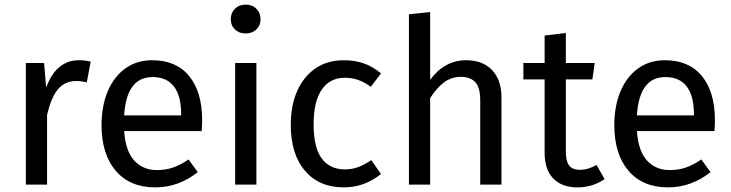

<svg xmlns="http://www.w3.org/2000/svg" viewBox="-20 -800 3169 832"><path d="M373 -533 356 -443Q332 -449 310 -449Q261 -449 231 -413Q201 -377 184 -301V0H92V-527H171L180 -420Q201 -479 237 -509Q273 -539 321 -539Q349 -539 373 -533Z M854 -232H518Q524 -145 562 -104Q600 -63 660 -63Q698 -63 730 -74Q762 -85 797 -109L837 -54Q753 12 653 12Q543 12 481.5 -60Q420 -132 420 -258Q420 -340 446.5 -403.5Q473 -467 522.5 -503Q572 -539 639 -539Q744 -539 800 -470Q856 -401 856 -279Q856 -256 854 -232ZM765 -306Q765 -384 734 -425Q703 -466 641 -466Q528 -466 518 -300H765Z M1091 0H999V-527H1091ZM1109 -717Q1109 -690 1091 -672.5Q1073 -655 1044 -655Q1016 -655 998 -672.5Q980 -690 980 -717Q980 -744 998 -762Q1016 -780 1044 -780Q1073 -780 1091 -762Q1109 -744 1109 -717Z M1631 -482 1587 -424Q1559 -444 1532.5 -453.5Q1506 -463 1474 -463Q1410 -463 1374.5 -412Q1339 -361 1339 -261Q1339 -161 1374 -113.5Q1409 -66 1474 -66Q1505 -66 1531 -75.5Q1557 -85 1589 -106L1631 -46Q1559 12 1470 12Q1363 12 1301.5 -60Q1240 -132 1240 -259Q1240 -343 1268 -406Q1296 -469 1347.5 -504Q1399 -539 1470 -539Q1517 -539 1556 -525.5Q1595 -512 1631 -482Z M2153 -378V0H2061V-365Q2061 -421 2039.5 -444Q2018 -467 1977 -467Q1936 -467 1904 -443Q1872 -419 1844 -375V0H1752V-738L1844 -748V-454Q1906 -539 2000 -539Q2072 -539 2112.5 -496Q2153 -453 2153 -378Z M2600 -24Q2548 12 2482 12Q2415 12 2377.5 -26.5Q2340 -65 2340 -138V-456H2248V-527H2340V-646L2432 -657V-527H2557L2547 -456H2432V-142Q2432 -101 2446.5 -82.5Q2461 -64 2495 -64Q2526 -64 2565 -85Z M3076 -232H2740Q2746 -145 2784 -104Q2822 -63 2882 -63Q2920 -63 2952 -74Q2984 -85 3019 -109L3059 -54Q2975 12 2875 12Q2765 12 2703.5 -60Q2642 -132 2642 -258Q2642 -340 2668.5 -403.5Q2695 -467 2744.5 -503Q2794 -539 2861 -539Q2966 -539 3022 -470Q3078 -401 3078 -279Q3078 -256 3076 -232ZM2987 -306Q2987 -384 2956 -425Q2925 -466 2863 -466Q2750 -466 2740 -300H2987Z"/></svg>

Font: FiraGO
Style: Regular
Weight: 400
Designer: bBox Type
Foundry: bBox Type GmbH
Version: Version 1.001;April 20, 2020;FontCreator 12.0.0.2555 64-bit